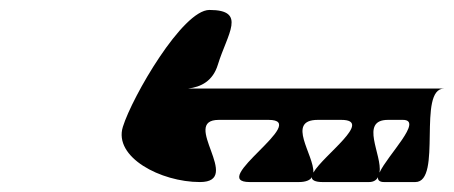

<svg xmlns="http://www.w3.org/2000/svg" viewBox="-20 -798 913 386"><path d="M227 -543C208 -482 303 -432 382 -432C470 -432 341 -557 420 -557H520C606 -557 396 -432 482 -432H581C595 -432 604 -436 607 -442C606 -436 614 -432 628 -432H722C731 -432 737 -436 740 -442C739 -436 743 -432 752 -432H815C870 -432 818 -620 873 -620H358C384 -623 408 -635 418 -668C437 -730 477 -778 401 -778C347 -778 246 -604 227 -543ZM619 -557H666C732 -557 630 -486 610 -451C612 -486 554 -557 619 -557ZM760 -557H790C832 -557 759 -486 743 -451C749 -486 702 -557 760 -557Z"/></svg>

Font: bitstorm
Style: suextobl
Weight: 400
Version: Version 0.2